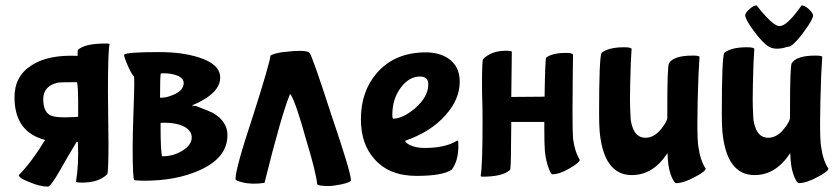

<svg xmlns="http://www.w3.org/2000/svg" viewBox="-20 -632 3125 715"><path d="M271 -262V-197Q235 -195 220 -195Q180 -195 165 -204Q141 -218 141 -264Q142 -312 195 -324Q203 -326 267 -326Q271 -302 271 -262ZM374 -470Q295 -470 270 -446Q269 -445 269 -424Q159 -429 98 -389Q34 -349 34 -270Q34 -140 148 -111Q97 -27 50 20Q50 31 89 46Q129 63 158 63Q169 63 203 3Q235 -54 265 -103H270Q274 -20 263 44Q263 48 286 48Q348 48 379 17Q384 13 384 -99Q384 -143 383 -188Q382 -234 382 -290Q382 -443 388 -468Q388 -470 374 -470Z M579 -358Q576 -354 576 -269Q576 -268 579 -268Q601 -268 628 -280Q664 -296 664 -323Q664 -342 636 -352Q616 -359 591 -359Q580 -359 579 -358ZM658 -164Q631 -175 593 -175Q579 -175 578 -174Q578 -174 578 -159Q578 -77 583 -51Q584 -50 586 -50Q624 -50 658 -70Q694 -92 694 -120Q694 -149 658 -164ZM477 -212Q480 -296 480 -319Q480 -346 479 -347Q471 -354 456 -387Q442 -419 442 -427Q442 -429 443 -429Q453 -438 574 -438Q659 -438 721 -418Q800 -393 800 -343Q800 -283 694 -239Q711 -237 711 -237Q767 -215 774 -211Q827 -179 827 -129Q827 -44 723 2Q637 41 517 41Q497 41 480 39Q474 32 474 -82Q474 -127 477 -212Z M1185 60Q1205 62 1225 59Q1281 51 1287 40Q1287 10 1214 -204Q1142 -427 1132 -436Q1118 -448 1034 -438Q1002 -434 987 -425Q987 -404 922 -200Q857 -5 857 35Q857 41 883 47Q918 56 965 49Q1028 -204 1059 -279Q1060 -284 1063 -279Q1082 -249 1120 -112Q1157 10 1161 53Q1162 59 1185 60Z M1544 -347Q1503 -347 1472 -305Q1441 -263 1441 -204Q1441 -190 1445 -190Q1481 -191 1526 -229Q1575 -272 1575 -318Q1575 -347 1544 -347ZM1375 -39Q1324 -95 1324 -188Q1324 -292 1384 -361Q1451 -437 1566 -437Q1613 -437 1647 -416Q1692 -387 1692 -328Q1692 -262 1639 -203Q1583 -140 1489 -108Q1489 -101 1506 -92Q1528 -81 1562 -81Q1638 -81 1682 -108Q1683 -109 1684 -109Q1687 -109 1687 -90Q1687 -32 1662 0Q1628 23 1531 23Q1430 23 1375 -39Z M2112 -218Q2112 -274 2113 -356Q2114 -437 2114 -429Q2110 -435 2089 -435Q2035 -435 2014 -417Q2010 -410 2008 -272Q2020 -272 1884 -271Q1886 -434 1886 -439Q1886 -443 1864 -443Q1810 -443 1779 -412Q1775 -407 1775 -318Q1775 -279 1776 -257Q1777 -234 1777 -177Q1777 -17 1770 23Q1770 26 1777 26Q1851 26 1879 1Q1883 -2 1883 -90Q1883 -108 1884 -178Q1933 -178 2007 -178V-157Q2007 -96 2009 -70Q2013 -31 2024 -4Q2032 17 2037 17Q2064 17 2103 -6Q2139 -27 2139 -37Q2120 -68 2114 -116Q2112 -141 2112 -218Z M2466 -59Q2466 -61 2465 -61Q2412 20 2333 20Q2228 20 2213 -143Q2211 -169 2211 -210Q2211 -415 2220 -435Q2246 -456 2304 -456Q2327 -456 2332 -451L2329 -396Q2326 -306 2326 -261Q2326 -236 2328 -200Q2328 -180 2335 -160Q2348 -119 2384 -119Q2417 -119 2444 -154Q2466 -182 2465 -195V-229Q2465 -382 2471 -396Q2488 -425 2560 -425Q2581 -425 2585 -421L2581 -350Q2577 -240 2577 -172Q2577 -105 2581 -84Q2588 -34 2608 -4Q2608 6 2568 27Q2526 50 2497 50Q2492 50 2482 29Q2470 2 2467 -38Z M2991 -599Q3005 -586 3008 -576Q3008 -560 2976 -517Q2944 -472 2922 -459Q2919 -459 2910 -457Q2898 -453 2890 -452Q2862 -447 2842 -459Q2820 -472 2787 -517Q2755 -560 2755 -576Q2757 -586 2772 -599Q2787 -612 2798 -612Q2812 -592 2833 -570Q2864 -537 2881 -535Q2900 -533 2931 -568Q2941 -579 2952 -594Q2966 -613 2965 -612Q2976 -612 2991 -599ZM2923 -59Q2923 -61 2922 -61Q2869 20 2790 20Q2685 20 2670 -143Q2668 -169 2668 -210Q2668 -415 2677 -435Q2703 -456 2761 -456Q2784 -456 2789 -451L2786 -396Q2783 -306 2783 -261Q2783 -236 2785 -200Q2785 -180 2792 -160Q2805 -119 2841 -119Q2874 -119 2901 -154Q2923 -182 2922 -195V-229Q2922 -382 2928 -396Q2945 -425 3017 -425Q3038 -425 3042 -421L3038 -350Q3034 -240 3034 -172Q3034 -105 3038 -84Q3045 -34 3065 -4Q3065 6 3025 27Q2983 50 2954 50Q2949 50 2939 29Q2927 2 2924 -38Z"/></svg>

Font: Bubblegum Sans
Style: Regular
Weight: 400
Designer: Angel Koziupa and Alejandro Paul
Foundry: Angel Koziupa and Alejandro Paul
Version: Version 1.001